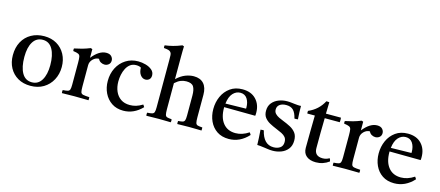

<svg xmlns="http://www.w3.org/2000/svg" viewBox="-52 -1310 4302 1876"><g transform="rotate(15 2099.0 -371.5)"><path d="M281 12Q208 12 153.5 -19.5Q99 -51 69 -106.5Q39 -162 39 -234Q39 -312 70.5 -370Q102 -428 159 -460Q216 -492 290 -492Q363 -492 417 -460Q471 -428 501 -372Q531 -316 531 -245Q531 -172 499.5 -113.5Q468 -55 412 -21.5Q356 12 281 12ZM152 -246Q152 -144 185.5 -84.5Q219 -25 286 -25Q350 -25 384 -81.5Q418 -138 418 -233Q418 -334 384 -394Q350 -454 285 -454Q221 -454 186.5 -399Q152 -344 152 -246Z M598 1Q595 -15 598 -30Q632 -32 648 -36.5Q664 -41 669 -56Q674 -71 674 -104V-328Q674 -367 670.5 -386Q667 -405 651.5 -412.5Q636 -420 599 -425Q596 -439 599 -451Q639 -459 677 -469.5Q715 -480 757 -497L774 -491V-403Q844 -492 917 -492Q952 -492 969 -473.5Q986 -455 986 -432Q986 -405 968 -390.5Q950 -376 927 -376Q908 -376 889.5 -386Q871 -396 862 -417Q828 -417 801.5 -390.5Q775 -364 775 -329V-114Q775 -75 779.5 -58Q784 -41 803.5 -36.5Q823 -32 867 -30Q869 -16 867 1Q833 1 797 0Q761 -1 723 -1Q686 -1 657.5 0Q629 1 598 1Z M1395 -97Q1405 -85 1410 -74Q1327 12 1220 12Q1151 12 1102 -21Q1053 -54 1026.5 -109Q1000 -164 1000 -231Q1000 -304 1030 -363Q1060 -422 1114.5 -457Q1169 -492 1240 -492Q1277 -492 1315 -481.5Q1353 -471 1379 -449Q1405 -427 1405 -393Q1405 -366 1389 -352Q1373 -338 1351 -338Q1321 -338 1300 -365.5Q1279 -393 1279 -439Q1261 -451 1231 -451Q1195 -451 1170.5 -433Q1146 -415 1130.5 -385Q1115 -355 1108 -320.5Q1101 -286 1101 -253Q1101 -197 1120 -153Q1139 -109 1176 -83.5Q1213 -58 1268 -58Q1300 -58 1330.5 -67Q1361 -76 1395 -97Z M1765 1Q1763 -15 1765 -30Q1796 -32 1811 -36.5Q1826 -41 1831 -56Q1836 -71 1836 -104V-306Q1836 -366 1817.5 -395.5Q1799 -425 1744 -425Q1715 -425 1688 -414.5Q1661 -404 1630 -376V-114Q1630 -75 1634.5 -58Q1639 -41 1653.5 -36.5Q1668 -32 1699 -30Q1704 -15 1699 1Q1674 1 1644 0Q1614 -1 1577 -1Q1540 -1 1511 0Q1482 1 1452 1Q1449 -15 1452 -30Q1486 -32 1502 -36.5Q1518 -41 1523 -56Q1528 -71 1528 -104V-586Q1528 -615 1527 -632.5Q1526 -650 1518 -660Q1510 -671 1495 -675.5Q1480 -680 1447 -683Q1444 -696 1447 -710Q1487 -715 1528 -725.5Q1569 -736 1615 -755L1632 -749Q1631 -727 1630.5 -699.5Q1630 -672 1630 -639V-417Q1675 -459 1718.5 -475.5Q1762 -492 1802 -492Q1868 -492 1903 -453Q1938 -414 1938 -341V-114Q1938 -75 1942.5 -58Q1947 -41 1962 -36.5Q1977 -32 2010 -30Q2012 -15 2010 1Q1980 1 1951.5 0Q1923 -1 1885 -1Q1848 -1 1820.5 0Q1793 1 1765 1Z M2287 12Q2216 12 2167 -21Q2118 -54 2092.5 -109.5Q2067 -165 2067 -232Q2067 -301 2093.5 -360Q2120 -419 2171 -455.5Q2222 -492 2295 -492Q2383 -492 2432.5 -439.5Q2482 -387 2482 -304Q2482 -294 2481.5 -286.5Q2481 -279 2480 -274L2165 -277Q2165 -273 2165 -270Q2165 -172 2210 -116Q2255 -60 2336 -60Q2404 -60 2470 -104Q2480 -92 2485 -81Q2400 12 2287 12ZM2168 -314 2375 -318Q2376 -320 2376 -323.5Q2376 -327 2376 -328Q2376 -382 2352.5 -418Q2329 -454 2283 -454Q2240 -454 2208 -419Q2176 -384 2168 -314Z M2598 -158Q2613 -92 2646 -57.5Q2679 -23 2731 -23Q2770 -23 2797 -41.5Q2824 -60 2824 -100Q2824 -130 2809.5 -148Q2795 -166 2769.5 -178.5Q2744 -191 2712 -204Q2675 -219 2642.5 -236.5Q2610 -254 2589.5 -280.5Q2569 -307 2569 -349Q2569 -397 2594.5 -428.5Q2620 -460 2660.5 -476Q2701 -492 2747 -492Q2770 -492 2793 -489Q2816 -486 2818 -486Q2838 -483 2855 -482.5Q2872 -482 2873 -482Q2874 -482 2877.5 -482Q2881 -482 2887 -483Q2887 -451 2888 -418Q2889 -385 2892 -348Q2891 -348 2888 -348Q2879 -347 2871.5 -346.5Q2864 -346 2857 -347Q2844 -403 2818.5 -428.5Q2793 -454 2747 -454Q2706 -454 2681.5 -436Q2657 -418 2657 -386Q2657 -360 2673 -343.5Q2689 -327 2712 -316Q2735 -305 2756 -297Q2795 -282 2830.5 -263.5Q2866 -245 2888.5 -216Q2911 -187 2911 -138Q2911 -86 2884.5 -52.5Q2858 -19 2817 -3.5Q2776 12 2731 12Q2705 12 2679.5 8Q2654 4 2652 4Q2650 4 2635.5 2Q2621 0 2603.5 -2Q2586 -4 2573 -4Q2573 -35 2570.5 -73Q2568 -111 2565 -157Q2567 -157 2570 -157Q2579 -158 2585.5 -158.5Q2592 -159 2598 -158Z M3168 12Q3108 12 3073 -16.5Q3038 -45 3038 -99Q3038 -187 3039.5 -269Q3041 -351 3042 -427H2966Q2963 -442 2966 -454Q3065 -496 3115 -591Q3123 -591 3131 -590.5Q3139 -590 3145 -589Q3144 -563 3143.5 -534Q3143 -505 3142 -473H3294Q3297 -451 3294 -427H3142Q3140 -357 3139.5 -279.5Q3139 -202 3139 -124Q3139 -43 3223 -43Q3259 -43 3290 -62Q3299 -50 3301 -32Q3242 12 3168 12Z M3338 1Q3335 -15 3338 -30Q3372 -32 3388 -36.5Q3404 -41 3409 -56Q3414 -71 3414 -104V-328Q3414 -367 3410.5 -386Q3407 -405 3391.5 -412.5Q3376 -420 3339 -425Q3336 -439 3339 -451Q3379 -459 3417 -469.5Q3455 -480 3497 -497L3514 -491V-403Q3584 -492 3657 -492Q3692 -492 3709 -473.5Q3726 -455 3726 -432Q3726 -405 3708 -390.5Q3690 -376 3667 -376Q3648 -376 3629.5 -386Q3611 -396 3602 -417Q3568 -417 3541.5 -390.5Q3515 -364 3515 -329V-114Q3515 -75 3519.5 -58Q3524 -41 3543.5 -36.5Q3563 -32 3607 -30Q3609 -16 3607 1Q3573 1 3537 0Q3501 -1 3463 -1Q3426 -1 3397.5 0Q3369 1 3338 1Z M3960 12Q3889 12 3840 -21Q3791 -54 3765.5 -109.5Q3740 -165 3740 -232Q3740 -301 3766.5 -360Q3793 -419 3844 -455.5Q3895 -492 3968 -492Q4056 -492 4105.5 -439.5Q4155 -387 4155 -304Q4155 -294 4154.5 -286.5Q4154 -279 4153 -274L3838 -277Q3838 -273 3838 -270Q3838 -172 3883 -116Q3928 -60 4009 -60Q4077 -60 4143 -104Q4153 -92 4158 -81Q4073 12 3960 12ZM3841 -314 4048 -318Q4049 -320 4049 -323.5Q4049 -327 4049 -328Q4049 -382 4025.5 -418Q4002 -454 3956 -454Q3913 -454 3881 -419Q3849 -384 3841 -314Z"/></g></svg>

Font: Castoro
Style: Regular
Weight: 400
Designer: John Hudson
Foundry: Tiro Typeworks Ltd.
Version: Version 2.04